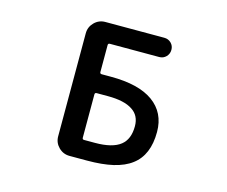

<svg xmlns="http://www.w3.org/2000/svg" viewBox="-102 -896 1205 1017"><g transform="rotate(15 500.0 -388.0)"><path d="M356.4 -20.5Q321.3 -20.5 296.4 -45.4Q271.5 -70.3 271.5 -105.5V-669.9Q271.5 -705.1 296.4 -730Q321.3 -754.9 356.4 -754.9H679.7Q702.1 -754.9 717.3 -739.7Q732.4 -724.6 732.4 -702.6Q732.4 -680.7 717.3 -665Q702.1 -649.4 679.7 -649.4H409.2Q399.4 -649.4 399.4 -639.6V-492.2Q399.4 -482.4 409.2 -482.4H460Q612.3 -482.4 691.4 -425.8Q771.5 -368.2 771.5 -262.7Q771.5 -135.7 694.3 -78.1Q656.2 -48.8 594.7 -34.2Q535.2 -20.5 452.1 -20.5ZM468.8 -122.1Q564.5 -122.1 608.4 -157.2Q650.4 -190.4 650.4 -261.7Q650.4 -320.3 606.4 -348.6Q561.5 -378.9 470.7 -378.9H409.2Q399.4 -378.9 399.4 -369.1V-131.8Q399.4 -122.1 409.2 -122.1Z"/></g></svg>

Font: Rounded-X Mgen+ 1m medium
Style: Regular
Weight: 500
Designer: [Source Han Sans]
Ryoko NISHIZUKA  (kana & ideographs); Paul D. Hunt (Latin, Greek & Cyrillic); Wenlong ZHANG  (bopomofo
Version: Version 1.059.20150602